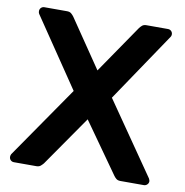

<svg xmlns="http://www.w3.org/2000/svg" viewBox="-79 -775 820 851"><g transform="rotate(10 331.0 -350.0)"><path d="M39 0Q30 0 24 -6Q18 -12 18 -21Q18 -27 21 -33L245 -357L35 -667Q32 -672 32 -679Q32 -688 38 -694Q44 -700 53 -700H155Q167 -700 174 -694Q181 -688 186 -681L333 -465L481 -681Q486 -688 493 -694Q500 -700 512 -700H609Q618 -700 624 -694Q630 -688 630 -679Q630 -672 626 -667L417 -357L641 -33Q645 -25 645 -21Q645 -12 638.5 -6Q632 0 624 0H518Q506 0 499 -6Q492 -12 488 -18L328 -244L171 -18Q166 -12 159 -6Q152 0 140 0Z"/></g></svg>

Font: Fz Rubik Med
Style: Regular
Weight: 500
Designer: Hubert and Fischer
Foundry: Hubert and Fischer
Version: Vit hóa bi FontZin.com